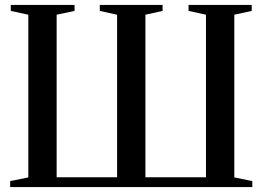

<svg xmlns="http://www.w3.org/2000/svg" viewBox="-20 -763 1070 783"><path d="M21.5 0V-24.5L95.5 -39.5V-703L24 -718.5V-743H284V-718.5L211 -703V-40H457.5V-703L387 -718.5V-743H643V-718.5L573 -703V-40H820V-703L749 -718.5V-743H1006.5V-718.5L935.5 -703V-39.5L1009 -24.5V0Z"/></svg>

Font: Merriweather 120pt Medium
Style: Regular
Weight: 500
Version: Version 2.100